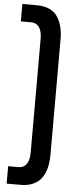

<svg xmlns="http://www.w3.org/2000/svg" viewBox="-67 -876 463 1120"><g transform="rotate(5 164.5 -316.0)"><path d="M17 108H79Q108 108 124.5 84.5Q141 61 141 17V-649Q141 -693 124.5 -716.5Q108 -740 79 -740H17V-842H100Q192 -842 227 -782Q257 -731 257 -660V20Q257 115 215 165Q199 184 169.5 197Q140 210 100 210H17Z"/></g></svg>

Font: Exo
Style: DemiBold
Weight: 600
Designer: Natanael Gama
Version: Version 1.00